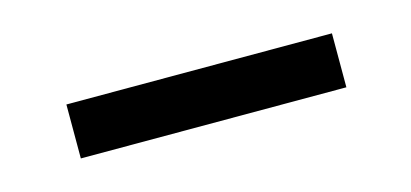

<svg xmlns="http://www.w3.org/2000/svg" viewBox="-26 -400 471 220"><g transform="rotate(-15 210.0 -290.0)"><path d="M53 -322H368V-258H53Z"/></g></svg>

Font: Murecho
Style: Regular
Weight: 400
Designer: Neil Summerour
Foundry: Positype
Version: Version 1.010; ttfautohint (v1.8.3)